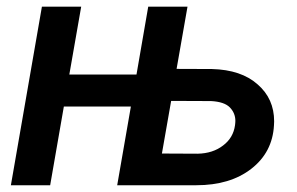

<svg xmlns="http://www.w3.org/2000/svg" viewBox="-20 -548 880 568"><path d="M220.2 -528.3H104L12.2 0H128.4L168.9 -232.9H367.2L326.7 0H560.5C627.4 0 681.6 -16.1 723.6 -48.8C765.1 -81.1 787.6 -124 790.5 -177.2C790.5 -181.2 791 -185.1 791 -189C791 -233.4 774.9 -270 742.2 -298.3C710 -327.1 665 -342.3 606.9 -343.8L502.4 -344.2L534.7 -528.3H418.5L383.8 -327.6H185.1ZM604.5 -249C630.9 -247.6 649.4 -241.2 660.2 -230C670.9 -218.8 676.3 -205.6 676.3 -190.4C676.3 -186.5 675.8 -182.1 675.3 -177.7C671.9 -152.8 660.2 -132.8 640.1 -117.7C620.1 -102.1 594.7 -93.8 564.5 -93.3L459 -93.8L486.3 -249.5Z"/></svg>

Font: Roboto Medium
Style: Italic
Weight: 500
Italic angle: -12°
Designer: Google
Version: Version 2.137; 2017